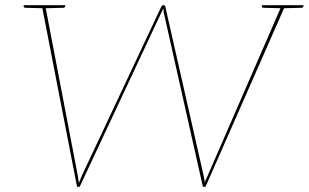

<svg xmlns="http://www.w3.org/2000/svg" viewBox="-20 -720 1190 740"><path d="M277 0 141 -700H150Q152 -700 153.5 -698.5Q155 -697 155 -695L280 -42Q282 -32 282.5 -25Q283 -18 284 -15Q285 -17 289.5 -28Q294 -39 295 -42L602 -695Q603 -697 605 -698.5Q607 -700 609 -700H612Q616 -700 617 -695L765 -42Q766 -35 767.5 -28.5Q769 -22 769 -15Q771 -23 774 -29.5Q777 -36 780 -42L1064 -695Q1065 -697 1067.5 -698.5Q1070 -700 1072 -700H1080L772 0H762L611 -672Q611 -677 610.5 -681Q610 -685 609 -688Q608 -685 606.5 -681Q605 -677 602 -672L287 0ZM143 -692 144 -700H161L160 -692ZM1059 -691 1060 -700H1076L1075 -691ZM157 -700 154 -688 78 -690Q75 -690 73 -691.5Q71 -693 71 -695L72 -700ZM232 -700 231 -695Q231 -693 228.5 -691.5Q226 -690 224 -690L146 -688L147 -700ZM1075 -700 1072 -688 996 -690Q993 -690 991 -691.5Q989 -693 989 -695L990 -700ZM1150 -700 1149 -695Q1149 -693 1146.5 -691.5Q1144 -690 1142 -690L1064 -688L1065 -700Z"/></svg>

Font: Aleo Thin
Style: Italic
Weight: 250
Italic angle: -7°
Designer: Alessio Laiso
Foundry: Alessio Laiso
Version: Version 2.001;gftools[0.9.29]